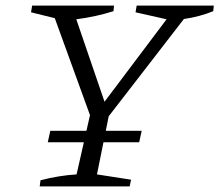

<svg xmlns="http://www.w3.org/2000/svg" viewBox="-20 -667 785 687"><path d="M122 0 125 -22Q190 -39 254 -43L302 -255L176 -602L91 -623L95 -647H388L386 -627Q323 -607 253 -598L354 -303L576 -598L465 -623L469 -647H745L743 -627Q694 -607 638 -599L369 -251L327 -43L449 -24L444 0ZM160 -199H487L478 -158H151Z"/></svg>

Font: Piazzolla SC Light
Style: Italic
Weight: 300
Italic angle: -11.3°
Designer: Juan Pablo del Peral
Foundry: Huerta Tipografica
Version: Version 1.330